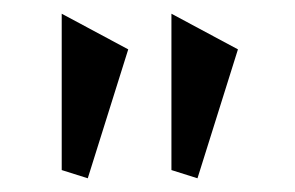

<svg xmlns="http://www.w3.org/2000/svg" viewBox="-20 -730 430 280"><path d="M327 -658 230 -710V-482L268 -470ZM167 -658 70 -710V-482L108 -470Z"/></svg>

Font: Mint Spirit
Style: Regular
Weight: 400
Designer: HARENDAL Hirwen
Foundry: Arkandis Digital Foundry.
Version: Version 1.004;FFEdit